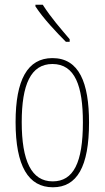

<svg xmlns="http://www.w3.org/2000/svg" viewBox="-20 -783 443 813"><path d="M161 -763H130V-756C163 -705 221 -644 259 -606H275V-617C236 -663 196 -708 161 -763ZM357 -264C357 -433 315 -537 202 -537C96 -537 46 -444 46 -266C46 -80 100 10 204 10C306 10 357 -77 357 -264ZM72 -266C72 -424 110 -512 202 -512C298 -512 331 -418 331 -265C331 -94 291 -15 203 -15C113 -15 72 -102 72 -266Z"/></svg>

Font: Noto Sans Georgian ExtraCondensed Thin
Style: Regular
Weight: 100
Width: 2
Designer: Monotype Design Team, Akaki Razmadze
Foundry: Google LLC
Version: Version 2.005